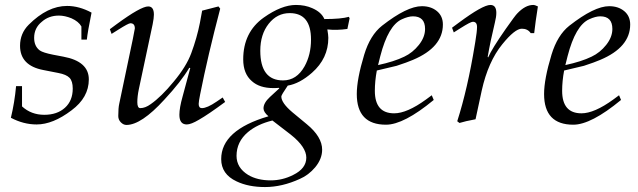

<svg xmlns="http://www.w3.org/2000/svg" viewBox="-20 -488 2579 776"><path d="M350 -437Q334 -358 331 -328H309V-381Q298 -401 269 -414Q242 -425 218 -425Q177 -425 149 -400Q118 -375 118 -335Q118 -301 141 -284Q154 -275 194 -267L236 -259Q339 -240 339 -167Q339 -94 269 -42Q194 15 128 15Q75 15 24 -12Q39 -74 45 -140H69V-58Q106 -24 159 -24Q211 -24 242.5 -52.5Q274 -81 274 -130Q274 -160 261 -173.5Q248 -187 216 -193L155 -205Q61 -223 61 -303Q61 -353 96 -388Q172 -464 251 -464Q300 -464 350 -437Z M880 -94 890 -76Q821 -25 784 -4Q752 15 735 15Q705 15 705 -24Q705 -52 718 -98L749 -213L745 -214Q712 -158 644 -85Q551 17 491 17Q479 17 468.5 6.5Q458 -4 458 -19Q458 -52 462 -69L517 -331Q525 -371 525 -373Q525 -394 507 -394Q499 -394 458 -368L431 -351L424 -370L451 -390Q549 -462 579 -462Q602 -462 602 -429Q602 -415 597 -390L541 -127Q535 -98 535 -75Q535 -51 547 -51Q567 -51 589 -67Q632 -97 682 -158Q733 -219 753 -273Q776 -335 788 -396L797 -445L863 -462L870 -453Q820 -263 789 -107Q783 -77 783 -68Q783 -51 796 -51Q817 -51 855 -77Z M1390 -420 1393 -414 1384 -371Q1342 -365 1303 -369Q1307 -346 1307 -335Q1307 -252 1241 -194Q1191 -150 1143 -142Q1117 -104 1117 -98Q1117 -72 1162 -34L1220 14Q1282 65 1282 117Q1282 154 1254 188Q1227 220 1192 235Q1120 268 1051 268Q984 268 936 245Q874 216 874 155Q874 38 1065 -18Q1045 -35 1045 -50Q1045 -72 1071 -96L1109 -131L1107 -133Q1100 -132 1085 -132Q1029 -132 998 -160Q963 -190 963 -248Q963 -358 1046 -417Q1118 -468 1176 -468Q1213 -468 1242 -455Q1279 -439 1291 -411Q1359 -411 1390 -420ZM1237 -328Q1237 -435 1151 -435Q1100 -435 1066 -392Q1032 -349 1032 -283Q1032 -163 1124 -163Q1179 -163 1211 -220Q1237 -267 1237 -328ZM1218 149Q1218 106 1155 56L1081 -1Q1020 14 982 46Q936 85 936 142Q936 190 983 219Q1020 241 1074 241Q1122 241 1165 219Q1218 193 1218 149Z M1770 -389Q1770 -297 1649 -246Q1626 -236 1583 -222L1503 -203Q1495 -160 1495 -121Q1495 -30 1573 -30Q1625 -30 1702 -86L1725 -103L1733 -84Q1612 16 1540 16Q1422 16 1422 -108Q1422 -168 1452 -267Q1476 -346 1524 -384Q1625 -463 1685 -463Q1722 -463 1746 -443Q1770 -423 1770 -389ZM1698 -371Q1698 -422 1649 -422Q1630 -422 1604 -410Q1549 -385 1517 -261L1508 -225Q1573 -239 1614 -259Q1648 -275 1673 -306.5Q1698 -338 1698 -371Z M2154 -462Q2144 -399 2139 -354H2125Q2113 -372 2089 -372Q2061 -372 2010 -309Q1953 -239 1927 -122L1902 -6Q1859 2 1837 9L1828 2Q1870 -129 1899 -307L1901 -319Q1908 -361 1908 -379Q1908 -400 1891 -400Q1882 -400 1841 -374L1814 -357L1807 -376L1834 -396Q1931 -468 1962 -468Q1986 -468 1986 -436Q1986 -420 1980 -396Q1962 -322 1951 -258L1953 -256Q1968 -291 2024 -371Q2062 -425 2070 -433Q2103 -468 2135 -468Q2142 -468 2154 -462Z M2527 -389Q2527 -297 2406 -246Q2383 -236 2340 -222L2260 -203Q2252 -160 2252 -121Q2252 -30 2330 -30Q2382 -30 2459 -86L2482 -103L2490 -84Q2369 16 2297 16Q2179 16 2179 -108Q2179 -168 2209 -267Q2233 -346 2281 -384Q2382 -463 2442 -463Q2479 -463 2503 -443Q2527 -423 2527 -389ZM2455 -371Q2455 -422 2406 -422Q2387 -422 2361 -410Q2306 -385 2274 -261L2265 -225Q2330 -239 2371 -259Q2405 -275 2430 -306.5Q2455 -338 2455 -371Z"/></svg>

Font: GFS Didot
Style: Italic
Weight: 400
Italic angle: -12°
Designer: Takis Katsoulidis and George D. Matthiopoulos
Foundry: George Matthiopoulos and Takis Katsoulidis
Version: Version 1.0